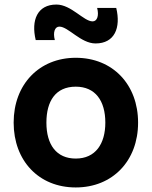

<svg xmlns="http://www.w3.org/2000/svg" viewBox="-20 -809 667 844"><path d="M400 -618C484 -618 512 -687 491 -774H407C416 -740 407 -715 387 -715C348 -715 293 -789 228 -789C144 -789 116 -720 137 -633H221C212 -667 221 -692 241 -692C280 -692 335 -618 400 -618ZM313 15C475 15 587 -102 587 -270C587 -437 476 -555 313 -555C153 -555 40 -439 40 -270C40 -103 150 15 313 15ZM313 -112C228 -112 184 -173 184 -270C184 -364 224 -428 313 -428C399 -428 443 -366 443 -270C443 -177 400 -112 313 -112Z"/></svg>

Font: Manrope ExtraBold
Style: Regular
Weight: 800
Designer: Mikhail Sharanda
Foundry: Mikhail Sharanda
Version: Version 4.505